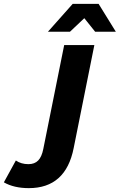

<svg xmlns="http://www.w3.org/2000/svg" viewBox="-200 -771 619 993"><path d="M-51 202Q-89 202 -121.5 194.5Q-154 187 -180 172L-118 59Q-91 78 -53 78Q-21 78 -2.5 59Q16 40 24 -1L132 -538H288L181 -5Q140 202 -51 202ZM48 -607 176 -751H310L399 -607H292L196 -727H289L162 -607Z"/></svg>

Font: Montserrat Thin
Style: Bold Italic
Weight: 700
Italic angle: -11.3°
Version: Version 9.000